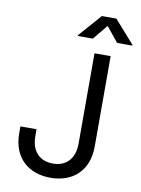

<svg xmlns="http://www.w3.org/2000/svg" viewBox="-101 -1009 796 1087"><g transform="rotate(10 296.5 -466.0)"><path d="M266.1 9.8C394.5 9.8 482.9 -68.4 482.9 -208V-727.5H390.1V-208C390.1 -119.1 340.3 -71.8 266.1 -71.8C191.4 -71.8 141.6 -119.1 141.6 -208V-247.1H48.8V-208C48.8 -68.4 137.7 9.8 266.1 9.8ZM366.2 -807.6 436.5 -893.1 505.9 -807.6H593.3V-812L478 -942.4H394.5L279.8 -812V-807.6Z"/></g></svg>

Font: Raveo
Style: Regular
Weight: 400
Designer: Jakub Foglar, Rasmus Andersson (Inter)
Foundry: Jakubfoglar.com
Version: Version 1.100;Glyphs 3.2.3 (3260)